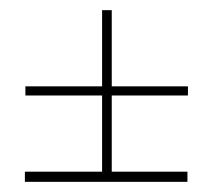

<svg xmlns="http://www.w3.org/2000/svg" viewBox="-20 -585 421 378"><path d="M30 -397H181V-247H29V-227H349V-247H200V-397H350V-415H200V-565H181V-415H30Z"/></svg>

Font: Advent Pro Thin
Style: Regular
Weight: 250
Version: Version 3.000